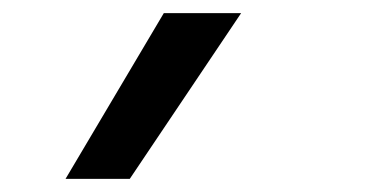

<svg xmlns="http://www.w3.org/2000/svg" viewBox="-20 -133 590 293"><path d="M80 140 230 -113H348L178 140Z"/></svg>

Font: Lode Dark Term
Style: Bold Italic
Weight: 700
Italic angle: -11°
Monospace: yes
Designer: Belleve Invis
Foundry: Belleve Invis
Version: Version 29.2.0